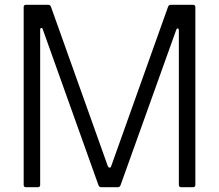

<svg xmlns="http://www.w3.org/2000/svg" viewBox="-20 -783 916 803"><path d="M89 0Q79 0 79 -10V-753Q79 -763 89 -763H181Q190 -763 193 -755L431 -88Q434 -82 438 -82Q444 -82 445 -88L683 -755Q686 -763 695 -763H787Q797 -763 797 -753V-10Q797 0 787 0H738Q728 0 728 -10V-656Q728 -664 723 -664Q719 -664 717 -658L484 -8Q481 0 472 0H404Q395 0 392 -8L159 -660Q158 -666 153 -666Q148 -666 148 -658V-10Q148 0 138 0Z"/></svg>

Font: Open Sauce Two Light
Style: Regular
Weight: 300
Designer: Alfredo Marco Pradil
Foundry: Creative Sauce Fz LLC
Version: Version 1.477